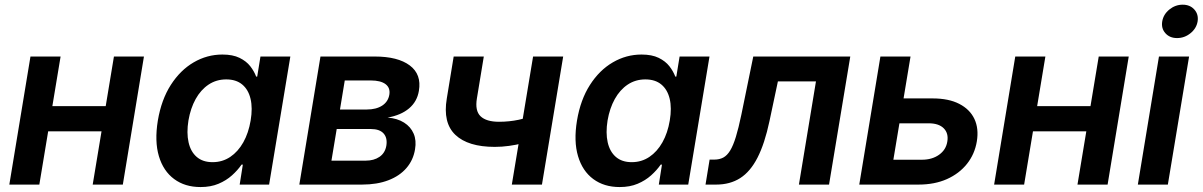

<svg xmlns="http://www.w3.org/2000/svg" viewBox="-20 -772 5030 803"><path d="M455.6 -328.1 438 -222.7H147.5L165 -328.1ZM233.4 -535.6 144.5 0H19L107.4 -535.6ZM582 -535.6 493.7 0H367.7L456.5 -535.6Z M818.8 10.3Q753.4 10.3 708.3 -23.2Q663.1 -56.6 644.5 -118.9Q626 -181.2 640.1 -267.6Q654.8 -355 694.3 -416.7Q733.9 -478.5 790 -511.2Q846.2 -543.9 910.2 -543.9Q953.6 -543.9 981.9 -530Q1010.3 -516.1 1026.6 -495.1Q1043 -474.1 1051.3 -451.7H1055.7L1069.3 -535.6H1194.3L1105.5 0H982.4L995.6 -83.5H990.2Q974.1 -60.1 950.2 -38.6Q926.3 -17.1 893.8 -3.4Q861.3 10.3 818.8 10.3ZM869.1 -93.8Q910.2 -93.8 942.9 -115.7Q975.6 -137.7 997.6 -176.8Q1019.5 -215.8 1028.3 -268.1Q1037.1 -320.3 1027.8 -358.9Q1018.6 -397.5 992.9 -418.7Q967.3 -439.9 926.3 -439.9Q884.8 -439.9 852.3 -418.2Q819.8 -396.5 798.3 -357.9Q776.9 -319.3 768.1 -268.1Q759.8 -216.3 768.6 -177Q777.3 -137.7 802.7 -115.7Q828.1 -93.8 869.1 -93.8Z M1231.9 0 1320.3 -535.6H1547.4Q1644 -535.6 1693.8 -498.3Q1743.7 -460.9 1731.9 -392.1Q1724.6 -347.2 1690.7 -318.6Q1656.7 -290 1601.1 -280.3Q1642.1 -276.9 1669.9 -259.3Q1697.8 -241.7 1710 -213.1Q1722.2 -184.6 1715.8 -147.5Q1708.5 -102.5 1679.9 -69.3Q1651.4 -36.1 1604.2 -18.1Q1557.1 0 1494.1 0ZM1366.2 -100.1H1509.3Q1543.9 -100.1 1567.1 -116Q1590.3 -131.8 1595.7 -162.1Q1601.1 -194.8 1584.5 -213.6Q1567.9 -232.4 1531.2 -232.4H1388.2ZM1401.9 -314H1513.7Q1553.2 -314 1578.4 -330.3Q1603.5 -346.7 1608.4 -376.5Q1612.8 -404.8 1592.3 -420.2Q1571.8 -435.5 1530.8 -435.5H1421.9Z M2049.3 -157.7Q1937.5 -157.7 1884.5 -208Q1831.5 -258.3 1848.6 -359.9L1877.4 -535.6H2003.4L1974.6 -360.8Q1965.8 -308.6 1990 -285.6Q2014.2 -262.7 2066.9 -262.7Q2109.9 -262.7 2149.9 -271.2Q2189.9 -279.8 2234.9 -294.4L2217.3 -189.5Q2194.8 -180.7 2167 -173.3Q2139.2 -166 2109.1 -161.9Q2079.1 -157.7 2049.3 -157.7ZM2120.6 0 2209.5 -535.6H2335.4L2246.6 0Z M2571.8 10.3Q2506.3 10.3 2461.2 -23.2Q2416 -56.6 2397.5 -118.9Q2378.9 -181.2 2393.1 -267.6Q2407.7 -355 2447.3 -416.7Q2486.8 -478.5 2543 -511.2Q2599.1 -543.9 2663.1 -543.9Q2706.5 -543.9 2734.9 -530Q2763.2 -516.1 2779.5 -495.1Q2795.9 -474.1 2804.2 -451.7H2808.6L2822.3 -535.6H2947.3L2858.4 0H2735.4L2748.5 -83.5H2743.2Q2727.1 -60.1 2703.1 -38.6Q2679.2 -17.1 2646.7 -3.4Q2614.3 10.3 2571.8 10.3ZM2622.1 -93.8Q2663.1 -93.8 2695.8 -115.7Q2728.5 -137.7 2750.5 -176.8Q2772.5 -215.8 2781.2 -268.1Q2790 -320.3 2780.8 -358.9Q2771.5 -397.5 2745.8 -418.7Q2720.2 -439.9 2679.2 -439.9Q2637.7 -439.9 2605.2 -418.2Q2572.8 -396.5 2551.3 -357.9Q2529.8 -319.3 2521 -268.1Q2512.7 -216.3 2521.5 -177Q2530.3 -137.7 2555.7 -115.7Q2581.1 -93.8 2622.1 -93.8Z M2930.7 0 2947.8 -104.5H2967.3Q2988.8 -104.5 3004.9 -113Q3021 -121.6 3033.7 -142.3Q3046.4 -163.1 3057.6 -199.5Q3068.8 -235.8 3080.6 -292.5L3130.4 -535.6H3536.1L3447.3 0H3321.3L3392.6 -431.6H3233.4L3198.2 -265.6Q3178.2 -171.4 3148.2 -112.8Q3118.2 -54.2 3075.7 -27.1Q3033.2 0 2975.1 0Z M3721.2 -360.4H3880.4Q3947.8 -360.4 3991.9 -337.6Q4036.1 -314.9 4055.2 -274.7Q4074.2 -234.4 4065.4 -180.7Q4056.6 -127.4 4024.2 -86.7Q3991.7 -45.9 3940.2 -22.9Q3888.7 0 3821.8 0H3573.7L3662.1 -535.6H3788.1L3716.3 -104H3835.9Q3878.4 -104 3907.5 -124.8Q3936.5 -145.5 3941.9 -179.7Q3947.8 -214.4 3927 -235.4Q3906.2 -256.3 3863.8 -256.3H3703.6Z M4574.2 -328.1 4556.6 -222.7H4266.1L4283.7 -328.1ZM4352.1 -535.6 4263.2 0H4137.7L4226.1 -535.6ZM4700.7 -535.6 4612.3 0H4486.3L4575.2 -535.6Z M4738.8 0 4827.1 -535.6H4953.1L4864.3 0ZM4902.8 -612.8Q4872.1 -612.8 4854 -633.1Q4835.9 -653.3 4840.8 -682.6Q4845.7 -711.9 4870.6 -732.2Q4895.5 -752.4 4926.3 -752.4Q4957 -752.4 4975.1 -732.2Q4993.2 -711.9 4988.8 -682.6Q4983.9 -653.3 4959 -633.1Q4934.1 -612.8 4902.8 -612.8Z"/></svg>

Font: Inter 20pt SemiBold
Style: Italic
Weight: 600
Italic angle: -9.3988°
Version: Version 4.001;git-66647c0bb